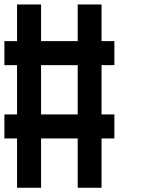

<svg xmlns="http://www.w3.org/2000/svg" viewBox="-20 -687 707 873"><path d="M333.3 166.7V-57.5H166.7V166.7H57.5V-57.5H0V-166.7H57.5V-390.8H0V-500H57.5V-666.7H166.7V-500H333.3V-666.7H441.7V-500H500V-390.8H441.7V-166.7H500V-57.5H441.7V166.7ZM333.3 -166.7V-390.8H166.7V-166.7Z"/></svg>

Font: 0xA000-Squareish-Mono
Style: Squareish-Mono-Bold
Weight: 700
Version: Version 0.1